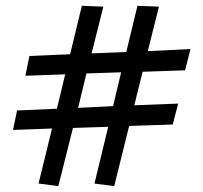

<svg xmlns="http://www.w3.org/2000/svg" viewBox="-20 -677 692 654"><path d="M628.9 -509.8 610.4 -437.5 465.8 -432.6 437.5 -318.4 586.9 -324.2 568.4 -252.9 419.9 -248 369.1 -43 301.8 -51.8 348.6 -245.1 228.5 -241.2 178.7 -43 111.3 -51.8 157.2 -239.3 24.4 -234.4 38.1 -300.8 173.8 -306.6 202.1 -423.8 66.4 -418.9 80.1 -486.3 218.8 -492.2 258.8 -657.2 332 -654.3 292 -495.1 410.2 -500 448.2 -657.2 521.5 -654.3 483.4 -502.9ZM392.6 -430.7 274.4 -426.8 246.1 -309.6 365.2 -315.4Z"/></svg>

Font: Maiden Orange
Style: Regular
Weight: 400
Designer: Astigmatic (AOETI)
Foundry: Astigmatic (AOETI)
Version: Version 1.001